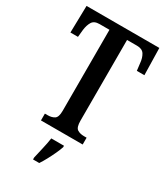

<svg xmlns="http://www.w3.org/2000/svg" viewBox="-226 -809 972 1124"><g transform="rotate(30 260.0 -246.5)"><path d="M118 0V-46H137Q164 -46 182 -57.5Q200 -69 200 -112V-660H133Q97 -660 83.5 -637.5Q70 -615 66 -582L61 -532H10L14 -714H506L510 -532H459L453 -582Q450 -615 436 -637.5Q422 -660 386 -660H319V-115Q319 -69 337 -57.5Q355 -46 382 -46H400V0ZM192 208Q199 176 208.5 136Q218 96 223 61H309V71Q302 92 289.5 119Q277 146 262.5 173Q248 200 234 221H192Z"/></g></svg>

Font: Noto Serif Tamil ExtraCondensed SemiBold
Style: Regular
Weight: 600
Width: 2
Designer: Indian Type Foundry, Tom Grace, and the Monotype Design Team
Foundry: Monotype Imaging Inc.
Version: Version 2.004; ttfautohint (v1.8.4.7-5d5b)